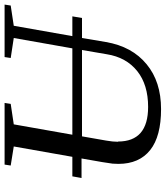

<svg xmlns="http://www.w3.org/2000/svg" viewBox="36 -728 705 816"><g transform="rotate(-90 388.0 -320.5)"><path d="M39 -326 46 -365H129L173 -614L92 -627L96 -653H358L354 -627L267 -614L223 -365H590L634 -614L549 -627L553 -653H776L772 -627L686 -614L642 -365H726L719 -324H634L617 -223Q598 -111 522 -49Q448 12 332 12Q216 12 158 -34Q99 -81 99 -169Q99 -185 100 -194Q102 -215 122 -326ZM193 -171H194Q194 -43 341 -43Q435 -43 493 -89Q552 -136 565 -219L583 -324H216L198 -221Q193 -193 193 -171Z"/></g></svg>

Font: Libra Serif Modern
Style: Italic
Weight: 400
Italic angle: -12°
Designer: Stefan Peev, Context Ltd
Foundry: Stefan Peev, Context Ltd
Version: Version 1.000